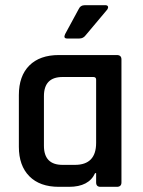

<svg xmlns="http://www.w3.org/2000/svg" viewBox="-20 -723 552 743"><path d="M309 -703H387Q395 -703 397.5 -698.5Q400 -694 395 -686L311 -586Q302 -574 287 -574H240Q224 -574 232 -591L284 -687Q291 -703 309 -703ZM247 0H208Q134 0 93.5 -41Q53 -82 53 -155V-355Q53 -429 93.5 -469.5Q134 -510 208 -510H432Q450 -510 450 -493V-17Q450 0 432 0H369Q352 0 352 -17V-53H348Q324 0 247 0ZM352 -170V-415Q352 -425 341 -425H222Q150 -425 150 -351V-159Q150 -85 222 -85H270Q352 -85 352 -170Z"/></svg>

Font: Rajdhani Semibold
Style: Regular
Weight: 600
Designer: Satya Rajpurohit, Jyotish Sonowal
Foundry: Indian Type Foundry
Version: Version 1.200;PS 1.0;hotconv 1.0.78;makeotf.lib2.5.61930; tt